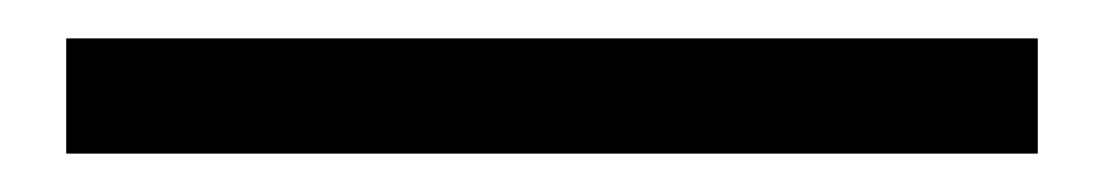

<svg xmlns="http://www.w3.org/2000/svg" viewBox="-20 69 575 100"><path d="M14.5 149V89H520.5V149Z"/></svg>

Font: Geologica Roman ExtraLight
Style: Regular
Weight: 250
Designer: Sindre Bremnes, Frode Helland
Foundry: Monokrom Skriftforlag AS
Version: Version 1.010;gftools[0.9.28]